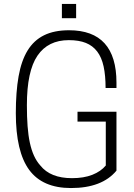

<svg xmlns="http://www.w3.org/2000/svg" viewBox="-20 -942 680 971"><path d="M339 9Q195 9 127.5 -83Q60 -175 60 -370Q60 -477 74 -556Q88 -635 119.5 -686.5Q151 -738 202.5 -763.5Q254 -789 329 -789Q569 -789 569 -524V-497H514Q514 -560 504 -606Q494 -652 471.5 -681.5Q449 -711 414 -725Q379 -739 328 -739Q223 -739 169.5 -660.5Q116 -582 116 -410Q116 -351 119.5 -304Q123 -257 131 -220Q139 -183 152 -154.5Q165 -126 184 -105Q235 -41 344 -41Q404 -41 447 -58Q490 -75 515 -105V-327H372V-377H569V-79Q496 9 339 9ZM365 -850H293V-922H365Z"/></svg>

Font: Tanohe Sans Light
Style: Regular
Weight: 300
Designer: Village Type and Design LLC & Cristiano Sobral
Foundry: Cooper Hewitt Smithsonian Design Museum
Version: Version 1.00;September 29, 2021;FontCreator 13.0.0.2655 64-b